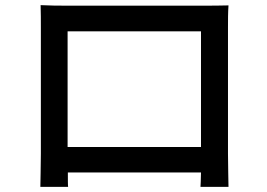

<svg xmlns="http://www.w3.org/2000/svg" viewBox="-20 -716 1040 747"><path d="M762 -594V-144H243V-594ZM867 -609C867 -637 867 -668 869 -695C836 -694 800 -694 777 -694H234C209 -694 177 -694 138 -696C139 -669 139 -635 139 -609V-118C139 -78 137 2 137 11H245C244 6 244 -18 244 -45H762C761 -17 761 6 760 11H869C869 3 867 -83 867 -118Z"/></svg>

Font: Noto Sans CJK KR Medium
Style: Regular
Weight: 500
Designer: Ryoko NISHIZUKA (kana & ideographs); Paul D. Hunt (Latin, Greek & Cyrillic); Wenlong ZHANG (bopomofo); Sandoll Communica
Foundry: Adobe Systems Incorporated
Version: Version 1.004;PS 1.004;hotconv 1.0.82;makeotf.lib2.5.63406